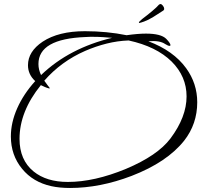

<svg xmlns="http://www.w3.org/2000/svg" viewBox="-20 -864 1000 954"><path d="M328 70Q276 70 235 61Q144 41 90 -25Q34 -93 34 -186Q34 -255 65.5 -326Q97 -397 155 -461Q119 -494 119 -540Q119 -608 192 -657Q271 -709 402 -709Q456 -709 508 -704Q560 -699 609 -689Q637 -693 661 -695Q685 -697 705 -697Q780 -697 806 -671Q827 -649 827 -640Q827 -636 823 -636Q815 -636 801 -645Q774 -664 717 -659Q842 -612 905 -525Q960 -449 960 -356Q960 -248 895 -165Q810 -58 634 10Q477 70 328 70ZM184 -491Q255 -559 343.5 -605Q432 -651 537 -676Q514 -678 491.5 -679.5Q469 -681 446 -681Q436 -681 426 -681Q416 -681 405 -680Q171 -671 171 -546Q171 -518 184 -491ZM317 40Q449 40 606 -25Q763 -91 827 -176Q907 -283 907 -385Q907 -484 833 -558Q757 -633 619 -663Q564 -661 510 -647.5Q456 -634 403 -611Q284 -559 200 -463Q207 -453 216.5 -440.5Q226 -428 227 -427Q227 -425 226 -424Q214 -427 203.5 -431.5Q193 -436 183 -441Q77 -310 77 -174Q77 -69 147 -12Q211 40 317 40ZM673 -750Q670 -750 670 -752Q670 -756 687 -770Q711 -788 735 -808Q759 -828 770 -841Q775 -844 778 -844Q784 -843 790 -835Q796 -827 796 -819Q795 -815 792 -812Q768 -796 742 -780Q716 -764 696 -757Q687 -754 681 -752Q675 -750 673 -750Z"/></svg>

Font: Ephesis
Style: Regular
Weight: 400
Designer: Robert E. Leuschke
Foundry: Robert E. Leuschke
Version: Version 1.010; ttfautohint (v1.8.3)